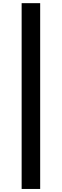

<svg xmlns="http://www.w3.org/2000/svg" viewBox="-20 -982 398 1236"><path d="M238.6 234.4H119.3V-961.6H238.6Z"/></svg>

Font: Interop SemBd
Style: Regular
Weight: 600
Designer: Rasmus Andersson, Google, Jang Haemin
Foundry: jhaemin
Version: Version 1.008